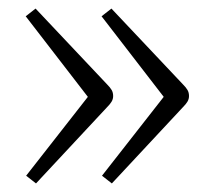

<svg xmlns="http://www.w3.org/2000/svg" viewBox="-20 -488 521 448"><path d="M64 -60 41 -78 185 -262 40 -450 63 -468 230 -291Q237 -284 240.5 -278Q244 -272 244 -264Q244 -257 240.5 -251Q237 -245 229 -237ZM241 -60 218 -78 362 -262 217 -450 240 -468 407 -291Q414 -284 417.5 -278Q421 -272 421 -264Q421 -257 417.5 -251Q414 -245 406 -237Z"/></svg>

Font: Literata ExtraLight
Style: Regular
Weight: 250
Designer: Latin by Veronika Burian and Jose Scaglione. Greek by Irene Vlachou. Cyrillic by Vera Evstafieva.
Foundry: TypeTogether
Version: Version 3.103;gftools[0.9.29]